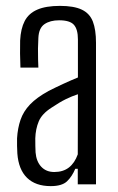

<svg xmlns="http://www.w3.org/2000/svg" viewBox="-20 -627 402 653"><path d="M152.5 6Q101 6 72 -22.2Q43 -50.5 39 -105Q38.5 -118.5 38 -130.5Q37.5 -142.5 38 -156.5Q40 -191 49.8 -219.5Q59.5 -248 82.2 -271.8Q105 -295.5 145 -317.5Q167.5 -329 194.5 -341.5Q221.5 -354 245 -363.5V-493Q245 -527.5 231.2 -542.8Q217.5 -558 181 -558Q150.5 -558 131.2 -544.8Q112 -531.5 110.5 -498Q109.5 -481 109.2 -461.8Q109 -442.5 109.5 -425.2Q110 -408 110.5 -397H49.5Q48.5 -422 48.2 -445.2Q48 -468.5 48.5 -489.5Q50.5 -529.5 64 -555.5Q77.5 -581.5 106.8 -594.2Q136 -607 184 -607Q231.5 -607 258.2 -594.2Q285 -581.5 295.8 -553.8Q306.5 -526 306.5 -481.5V0H244.5V-53H236Q225 -26.5 207.8 -10.2Q190.5 6 152.5 6ZM164.5 -42Q194.5 -42 214.2 -57.2Q234 -72.5 244.5 -102L245 -306.5Q225 -300 204 -289.8Q183 -279.5 155.5 -261Q122.5 -240 111.8 -214.2Q101 -188.5 100 -156.5Q100 -142.5 100.2 -130.8Q100.5 -119 101 -108.5Q103.5 -78 120.2 -60Q137 -42 164.5 -42Z"/></svg>

Font: Big Shoulders Text Thin Light
Style: Regular
Weight: 300
Version: Version 2.002